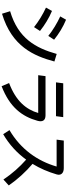

<svg xmlns="http://www.w3.org/2000/svg" viewBox="770 -1596 859 2440"><g transform="rotate(90 1200.0 -375.5)"><path d="M484 -633C410 -693 319 -749 230 -785L188 -711C273 -672 364 -617 436 -559ZM761 -637 665 -666C590 -400 469 -177 122 -74L154 29C571 -96 691 -377 761 -637ZM373 -454C299 -513 208 -569 119 -606L76 -530C161 -491 252 -436 324 -378Z M1468 -749H1038L1026 -657H1456ZM1035 -61 1075 34C1344 -69 1461 -229 1514 -420C1533 -485 1511 -524 1445 -524H947L935 -431H1416C1369 -276 1264 -148 1035 -61Z M1685 14C1817 -63 1924 -162 2008 -278C2102 -195 2186 -101 2261 11L2336 -57C2258 -170 2161 -275 2062 -359C2120 -454 2164 -557 2196 -666C2213 -722 2178 -756 2116 -756H1766L1754 -665H2096C2026 -422 1875 -208 1633 -66Z"/></g></svg>

Font: Smiley Sans Oblique
Style: Regular
Weight: 400
Italic angle: -8°
Designer: oooooohmygosh, Nagisa Chen, Janine Sui, Heda Shi, Jian Li
Foundry: atelierAnchor
Version: Version 2.0.1